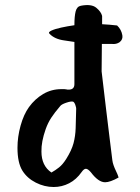

<svg xmlns="http://www.w3.org/2000/svg" viewBox="-20 -727 561 769"><path d="M195 22Q158 22 123.5 4.5Q89 -13 70 -43Q50 -75 50 -135Q50 -179 62.5 -224Q75 -269 96 -298Q120 -331 153 -350.5Q186 -370 226 -370Q233 -370 237.5 -370Q242 -370 246 -369Q248 -368 255 -368Q278 -368 278 -390V-559Q258 -562 238 -565Q199 -570 178 -592Q172 -598 186 -604.5Q200 -611 225 -616.5Q250 -622 278 -626Q278 -662 283 -681.5Q288 -701 304 -704Q346 -712 365.5 -696Q385 -680 389 -663V-630Q404 -629 419 -628Q434 -627 449 -625Q466 -609 470 -586Q473 -569 459 -558Q446 -549 428 -551Q408 -551 388 -551L387 -441L405 -289Q413 -221 419.5 -170Q426 -119 430 -85Q432 -68 445 -41Q446 -38 450 -30Q451 -27 452.5 -23.5Q454 -20 455 -16Q421 3 401 3Q374 3 344 -37Q332 -51 324 -51Q316 -51 307 -38Q286 -8 257 7Q228 22 195 22ZM186 -36Q202 -45 216.5 -56.5Q231 -68 245 -90Q267 -125 274.5 -153.5Q282 -182 283 -213.5Q284 -245 285 -287Q286 -296 281.5 -307.5Q277 -319 272 -320Q264 -322 245 -315.5Q226 -309 221 -302Q198 -275 185 -255Q172 -235 163 -210Q145 -159 146 -120Q146 -63 186 -36Z"/></svg>

Font: Mansalva
Style: Regular
Weight: 400
Designer: Carolina Short
Foundry: Carolina Short
Version: Version 2.112; ttfautohint (v1.8.4.7-5d5b)